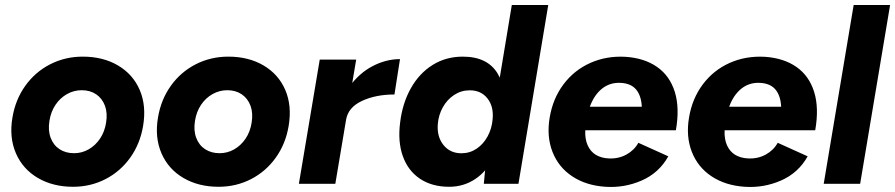

<svg xmlns="http://www.w3.org/2000/svg" viewBox="-20 -740 3604 773"><path d="M30.1 -267Q42.1 -339.1 81.9 -394.7Q121.7 -450.3 182 -481.2Q242.4 -512 313.1 -512Q394.5 -512 454.9 -476.6Q515.3 -441.1 542.6 -377.7Q569.8 -314.3 556.1 -233Q544.1 -160.9 504.3 -105.3Q464.6 -49.7 404.6 -18.8Q344.6 12 274.1 12Q193.4 12 132.7 -23.4Q71.9 -58.9 44.2 -122.6Q16.4 -186.4 30.1 -267ZM407.1 -246.1Q413.5 -284.8 402.5 -314.4Q391.4 -343.9 367.1 -360.4Q342.7 -376.8 309.2 -376.8Q277.6 -376.8 250 -361.4Q222.3 -345.9 203.6 -318.2Q184.8 -290.4 179.1 -253.9Q172.7 -215.2 183.9 -185.3Q195.1 -155.4 219.8 -139.3Q244.5 -123.2 278 -123.2Q309.6 -123.2 336.7 -138.6Q363.9 -154.1 382.7 -181.8Q401.4 -209.6 407.1 -246.1Z M616.1 -267Q628.1 -339.1 667.9 -394.7Q707.7 -450.3 768 -481.2Q828.4 -512 899.1 -512Q980.5 -512 1040.9 -476.6Q1101.3 -441.1 1128.6 -377.7Q1155.8 -314.3 1142.1 -233Q1130.1 -160.9 1090.3 -105.3Q1050.6 -49.7 990.6 -18.8Q930.6 12 860.1 12Q779.4 12 718.7 -23.4Q657.9 -58.9 630.2 -122.6Q602.4 -186.4 616.1 -267ZM993.1 -246.1Q999.5 -284.8 988.5 -314.4Q977.4 -343.9 953.1 -360.4Q928.7 -376.8 895.2 -376.8Q863.6 -376.8 836 -361.4Q808.3 -345.9 789.6 -318.2Q770.8 -290.4 765.1 -253.9Q758.7 -215.2 769.9 -185.3Q781.1 -155.4 805.8 -139.3Q830.5 -123.2 864 -123.2Q895.6 -123.2 922.7 -138.6Q949.9 -154.1 968.7 -181.8Q987.4 -209.6 993.1 -246.1Z M1267.3 -500H1414L1330 0H1183.3ZM1590.4 -502 1568.1 -359.6Q1493.1 -359.6 1437.5 -333.8Q1381.9 -307.9 1373.4 -258.5L1333.1 -257.9Q1346.1 -334.9 1386.1 -390.3Q1426.1 -445.6 1480.1 -473.8Q1534.2 -502 1590.4 -502Z M1936.6 -93 2040.6 -720H2187.3L2067.3 0H1927.9ZM1591 -247.3Q1600.4 -324.8 1634.2 -384.8Q1667.9 -444.8 1721.6 -478.4Q1775.3 -512 1843.2 -512Q1943.6 -512 1984.5 -442.3Q2025.4 -372.6 2009.5 -253.8Q2000.1 -169.4 1969.8 -109.6Q1939.6 -49.7 1892.9 -18.9Q1846.3 12 1788.5 12Q1719.1 12 1670.9 -20.3Q1622.7 -52.6 1601.8 -111.3Q1580.9 -169.9 1591 -247.3ZM1963.3 -259.7Q1968.3 -310.9 1942.6 -343.6Q1916.8 -376.4 1871.3 -376.4Q1836.9 -376.4 1808.8 -358Q1780.7 -339.7 1763.1 -308.6Q1745.6 -277.4 1742.7 -241.2Q1738.4 -189.9 1765.3 -156.4Q1792.1 -122.9 1837.6 -122.9Q1871.4 -122.9 1899.1 -141.5Q1926.7 -160.2 1943.6 -191.8Q1960.4 -223.4 1963.3 -259.7Z M2193.1 -267Q2205.8 -343.4 2248.7 -400.5Q2291.6 -457.6 2356.5 -486.6Q2421.4 -515.6 2498.4 -511.3Q2574.4 -506.2 2625.6 -470.4Q2676.7 -434.6 2696.8 -370Q2716.9 -305.4 2701.1 -215.6H2336.3Q2334.6 -179.9 2346.1 -154.7Q2357.6 -129.4 2379.1 -116.5Q2400.6 -103.7 2430.2 -102.2Q2469.8 -100.1 2501.9 -117.7Q2533.9 -135.4 2550.1 -165.1L2670.7 -110.6Q2632.9 -43.4 2563.3 -13.2Q2493.7 17.1 2417.6 12Q2339.8 6.9 2284.1 -29.9Q2228.4 -66.8 2204.3 -128.8Q2180.1 -190.7 2193.1 -267ZM2478.6 -406.4Q2435.9 -408.6 2403.9 -383.2Q2372 -357.7 2354.7 -310.3H2564Q2561.7 -354.7 2541.1 -379.5Q2520.5 -404.3 2478.6 -406.4Z M2754.1 -267Q2766.8 -343.4 2809.7 -400.5Q2852.6 -457.6 2917.5 -486.6Q2982.4 -515.6 3059.4 -511.3Q3135.4 -506.2 3186.6 -470.4Q3237.7 -434.6 3257.8 -370Q3277.9 -305.4 3262.1 -215.6H2897.3Q2895.6 -179.9 2907.1 -154.7Q2918.6 -129.4 2940.1 -116.5Q2961.6 -103.7 2991.2 -102.2Q3030.8 -100.1 3062.9 -117.7Q3094.9 -135.4 3111.1 -165.1L3231.7 -110.6Q3193.9 -43.4 3124.3 -13.2Q3054.7 17.1 2978.6 12Q2900.8 6.9 2845.1 -29.9Q2789.4 -66.8 2765.3 -128.8Q2741.1 -190.7 2754.1 -267ZM3039.6 -406.4Q2996.9 -408.6 2964.9 -383.2Q2933 -357.7 2915.7 -310.3H3125Q3122.7 -354.7 3102.1 -379.5Q3081.5 -404.3 3039.6 -406.4Z M3416.9 -720H3563.6L3443 0H3296.3Z"/></svg>

Font: Oak Sans Light Italic
Style: Regular
Weight: 400
Italic angle: -9.5°
Foundry: Erik Kennedy, Walven
Version: Version 1.000;Glyphs 3.1.2 (3151)